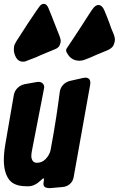

<svg xmlns="http://www.w3.org/2000/svg" viewBox="-28 -989 618 999"><path d="M110 -672Q103 -668 92 -668Q68 -668 56 -689Q44 -710 44 -731Q44 -734 45 -745.5Q46 -757 57 -774L75 -802Q96 -835 117 -867Q138 -899 160 -931L175 -952Q186 -969 200 -969Q215 -969 224 -947L242 -903Q245 -895 248 -887.5Q251 -880 254 -872Q264 -845 278 -811L283 -798Q288 -783 288 -776Q288 -767 282.5 -753.5Q277 -740 256 -732L186 -703Q172 -696 157 -690Q142 -684 128 -679ZM415 -679Q400 -673 386 -673Q343 -673 322 -711Q321 -714 319 -716Q316 -722 316 -727Q316 -733 319 -737Q341 -769 362 -801.5Q383 -834 404 -866Q414 -882 424.5 -898Q435 -914 446 -931L453 -941Q468 -963 484 -963Q503 -963 515 -935L528 -903Q531 -895 534 -887.5Q537 -880 540 -872Q545 -856 551 -841Q557 -826 564 -810Q570 -795 570 -782Q570 -771 563 -754.5Q556 -738 530 -727L472 -703Q444 -690 415 -679ZM402 -583Q412 -585 415 -585Q442 -585 442 -558Q442 -551 441 -547L355 -66Q351 -45 335.5 -31.5Q320 -18 298 -16L231 -10Q217 -10 207.5 -14.5Q198 -19 198 -35Q198 -38 200 -48Q201 -52 201 -57Q201 -61 199 -61Q195 -61 187 -53Q154 -21 123 -20H109Q43 -20 17.5 -57Q-8 -94 -8 -156Q-8 -175 -6 -196Q-4 -217 0 -240L44 -495Q48 -516 63 -531Q78 -546 100 -551L162 -562Q166 -563 172 -563Q186 -563 194 -555Q202 -547 202 -535Q202 -533 200 -523L138 -204Q135 -188 135 -177Q135 -163 142 -152.5Q149 -142 164 -142Q191 -142 210 -162Q229 -182 235 -207Q253 -303 265 -382.5Q277 -462 283 -511Q286 -532 300.5 -547.5Q315 -563 336 -568Z"/></svg>

Font: Bangerz 2
Style: Regular
Weight: 400
Designer: vernon adams
Foundry: Vernon Adams
Version: Version 2.10;December 28, 2023;FontCreator 13.0.0.2683 64-bi